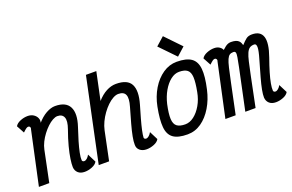

<svg xmlns="http://www.w3.org/2000/svg" viewBox="-108 -1299 2616 1722"><g transform="rotate(-20 1200.0 -438.0)"><path d="M533 -121 574 -40Q561 -15 525 -0.5Q489 14 454 14Q414 14 391 -7Q368 -28 366 -62Q365 -91 372 -139.5Q379 -188 396 -253Q413 -318 441 -396Q467 -469 452.5 -504.5Q438 -540 392 -540Q372 -540 346.5 -526Q321 -512 295 -487.5Q269 -463 245.5 -432Q222 -401 204.5 -366Q187 -331 180 -296L119 0H20L130 -509Q130 -512 132 -516.5Q134 -521 132 -526Q130 -533 125.5 -536.5Q121 -540 113 -540Q105 -540 94.5 -533Q84 -526 61 -504L21 -578Q35 -603 70.5 -617.5Q106 -632 141 -632Q173 -632 196.5 -617Q220 -602 230 -577.5Q240 -553 229 -525L226 -528Q270 -580 316.5 -606Q363 -632 403 -632Q506 -632 539 -567Q572 -502 533 -385Q511 -320 494.5 -263.5Q478 -207 469 -163Q460 -119 462 -93Q463 -86 468.5 -82Q474 -78 482 -78Q495 -78 509 -90Q523 -102 533 -121Z M1124 -121 1165 -40Q1152 -15 1116 -0.5Q1080 14 1045 14Q1005 14 980.5 -7Q956 -28 957 -62Q956 -91 965 -138.5Q974 -186 992 -251Q1010 -316 1033 -395Q1055 -469 1040.5 -504.5Q1026 -540 973 -540Q950 -540 922.5 -525Q895 -510 867.5 -483.5Q840 -457 815.5 -423Q791 -389 773 -351Q755 -313 747 -275L690 0H591L760 -800H859L803 -535Q845 -583 891.5 -607.5Q938 -632 984 -632Q1094 -632 1126.5 -568.5Q1159 -505 1124 -384Q1105 -320 1089 -263Q1073 -206 1063.5 -162.5Q1054 -119 1053 -93Q1054 -86 1059.5 -82Q1065 -78 1073 -78Q1086 -78 1100 -90Q1114 -102 1124 -121Z M1436 14Q1345 14 1300 -18.5Q1255 -51 1248.5 -123Q1242 -195 1265 -313Q1283 -404 1326.5 -476Q1370 -548 1431.5 -590Q1493 -632 1564 -632Q1655 -632 1701.5 -599.5Q1748 -567 1755 -495Q1762 -423 1735 -305Q1715 -215 1671.5 -142.5Q1628 -70 1568 -28Q1508 14 1436 14ZM1447 -78Q1490 -78 1530.5 -109Q1571 -140 1602 -193.5Q1633 -247 1645 -313Q1662 -400 1659.5 -449.5Q1657 -499 1631.5 -519.5Q1606 -540 1553 -540Q1511 -540 1471.5 -509Q1432 -478 1401.5 -425Q1371 -372 1355 -305Q1336 -218 1338.5 -168.5Q1341 -119 1367.5 -98.5Q1394 -78 1447 -78ZM1592 -671 1448 -820 1527 -890 1670 -741Z M2279 14Q2239 14 2216 -7Q2193 -28 2191 -62Q2190 -90 2198.5 -135Q2207 -180 2225 -244.5Q2243 -309 2268 -395Q2292 -475 2291.5 -507.5Q2291 -540 2271 -540Q2244 -540 2227 -528.5Q2210 -517 2197.5 -489Q2185 -461 2174 -413Q2163 -365 2148 -293L2088 0H1990L2073 -392Q2085 -451 2090.5 -483Q2096 -515 2092 -527.5Q2088 -540 2071 -540Q2050 -540 2036 -531Q2022 -522 2010.5 -496.5Q1999 -471 1987.5 -421.5Q1976 -372 1959 -291L1898 0H1800L1910 -509Q1910 -512 1912 -516.5Q1914 -521 1912 -526Q1907 -540 1893 -540Q1885 -540 1874.5 -533Q1864 -526 1841 -504L1801 -578Q1815 -603 1850.5 -617.5Q1886 -632 1921 -632Q1950 -632 1970.5 -619Q1991 -606 1998 -587Q2015 -603 2028.5 -613Q2042 -623 2055 -627.5Q2068 -632 2082 -632Q2109 -632 2126.5 -626.5Q2144 -621 2154 -611.5Q2164 -602 2169 -590.5Q2174 -579 2177 -568Q2207 -601 2227.5 -616.5Q2248 -632 2282 -632Q2363 -632 2382.5 -570Q2402 -508 2358 -384Q2333 -314 2316.5 -258Q2300 -202 2292.5 -160.5Q2285 -119 2287 -93Q2288 -86 2293.5 -82Q2299 -78 2307 -78Q2320 -78 2334 -90Q2348 -102 2358 -121L2399 -40Q2386 -15 2350 -0.5Q2314 14 2279 14Z"/></g></svg>

Font: Victor Mono Thin
Style: Italic
Weight: 100
Italic angle: -12°
Monospace: yes
Designer: Rune Bjørnerås
Version: Version 1.561;gftools[0.9.30]